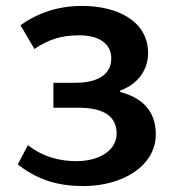

<svg xmlns="http://www.w3.org/2000/svg" viewBox="-20 -582 591 647"><path d="M40 -28C111 28 182 45 262 45C389 45 505 -20 505 -130C505 -211 455 -254 385 -272V-277C447 -299 479 -349 479 -403C479 -512 374 -562 257 -562C174 -562 107 -538 49 -497L96 -417C142 -448 185 -463 247 -463C312 -463 355 -436 355 -385C355 -334 314 -303 233 -303H160V-219H244C328 -219 373 -191 373 -132C373 -74 313 -39 238 -39C183 -39 126 -52 74 -93Z"/></svg>

Font: GenEiGothic-pro-SemiBold
Style: Regular
Weight: 500
Designer: Ryoko NISHIZUKA (kana & ideographs); Paul D. Hunt (Latin, Greek & Cyrillic); Wenlong ZHANG (bopomofo); Sandoll Communica
Foundry: Adobe Systems Incorporated; o_tamon
Version: Version 1.000.140830